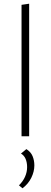

<svg xmlns="http://www.w3.org/2000/svg" viewBox="-20 -734 273 1034"><path d="M96 0V-708L137 -714V0ZM101 280 82 264Q103 244 114.5 218.5Q126 193 126 166Q126 141 118 122Q110 103 93 93L122 69Q146 84 155.5 107Q165 130 165 157Q165 190 148.5 223.5Q132 257 101 280Z"/></svg>

Font: Ysabeau Office ExtraLight
Style: Regular
Weight: 250
Designer: Christian Thalmann (Catharsis Fonts)
Version: Version 2.001;gftools[0.9.30]; featfreeze: tnum,lnum,ss02